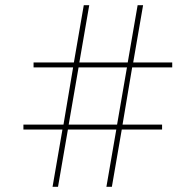

<svg xmlns="http://www.w3.org/2000/svg" viewBox="-20 -718 752 738"><path d="M389 0H410L448 -220H603V-239H451L488 -459H642V-478H492L530 -698H509L471 -478H285L323 -698H302L264 -478H109V-459H261L224 -239H70V-220H220L182 0H203L241 -220H427ZM244 -239 282 -459H468L430 -239Z"/></svg>

Font: IBM Plex Sans Thai Looped Thin
Style: Regular
Weight: 100
Designer: Mike Abbink, Paul van der Laan, Pieter van Rosmalen, Ben Mitchell, Mark Frömberg
Foundry: Bold Monday
Version: Version 1.1